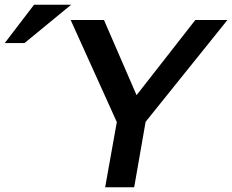

<svg xmlns="http://www.w3.org/2000/svg" viewBox="-115 -787 976 807"><path d="M497 -275 841 -703H706L459 -387L322 -703H182L376 -274L327 0H449ZM-95 -606H-12L184 -767H28Z"/></svg>

Font: Geom Medium
Style: Italic
Weight: 500
Italic angle: -10°
Version: Version 1.102